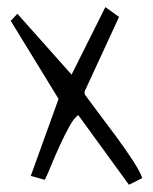

<svg xmlns="http://www.w3.org/2000/svg" viewBox="-20 -507 425 533"><path d="M9.8 -449.2 28.3 -468.8 178.7 -299.8 272.5 -487.3 310.5 -460 214.8 -252.9Q214.8 -252 214.8 -248.5Q214.8 -245.1 215.8 -244.1Q228.5 -226.6 252.4 -194.8Q276.4 -163.1 301.8 -128.9Q327.1 -94.7 348.1 -62.5Q369.1 -30.3 375 -12.7L337.9 5.9L197.3 -187.5Q185.5 -179.7 172.4 -155.8Q159.2 -131.8 146 -103Q132.8 -74.2 122.1 -47.9Q111.3 -21.5 104.5 -7.8L65.4 -18.6L142.6 -232.4Z"/></svg>

Font: Annie Use Your Telescope
Style: Regular
Weight: 400
Version: Version 1.003 2001